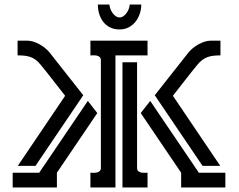

<svg xmlns="http://www.w3.org/2000/svg" viewBox="-20 -822 1047 842"><path d="M422.4 -557.6Q422.4 -566.9 417.5 -571.5Q412.6 -576.2 405.8 -577.9Q398.9 -579.6 390.9 -579.3Q382.8 -579.1 376.5 -579.1V-643.6H627V-579.1H486.3V0H376.5V-64.5Q382.8 -64.5 390.9 -64.2Q398.9 -64 405.8 -65.7Q412.6 -67.4 417.5 -72Q422.4 -76.7 422.4 -85.9ZM946.8 -643.6V-579.1Q930.2 -579.1 916.5 -577.6Q902.8 -576.2 890.6 -571.8Q878.4 -567.4 867.4 -559.3Q856.4 -551.3 845.7 -538.1Q817.9 -504.4 791.5 -470.2Q765.1 -436 738.3 -401.9L945.8 -94.7H868.2L658.7 -404.3L806.6 -591.8Q814.5 -601.6 825.7 -610.8Q836.9 -620.1 850.1 -627.4Q863.3 -634.8 877 -639.2Q890.6 -643.6 903.3 -643.6ZM100.6 -643.6Q113.3 -643.6 127 -639.2Q140.6 -634.8 153.8 -627.4Q167 -620.1 178.2 -610.8Q189.5 -601.6 197.3 -591.8L345.2 -404.3L135.7 -94.7H58.1L265.6 -401.9Q238.8 -436 212.4 -470.2Q186 -504.4 158.2 -538.1Q147.9 -550.8 137.5 -558.8Q127 -566.9 115.2 -571.3Q103.5 -575.7 90.3 -577.4Q77.1 -579.1 61.5 -579.1H57.1V-643.6ZM581.1 -85.9Q581.1 -76.7 585.9 -72Q590.8 -67.4 597.7 -65.7Q604.5 -64 612.5 -64.2Q620.6 -64.5 627 -64.5V0H517.1V-548.8H581.1ZM406.7 -326.2 229.5 -64.5V0H35.6V-64.5H151.9L365.2 -379.4ZM638.7 -379.4 852.1 -64.5H968.3V0H774.4V-64.5L597.2 -326.2ZM504.4 -692.9Q481 -692.9 463.1 -701.7Q445.3 -710.4 433.3 -725.6Q421.4 -740.7 415.3 -760.3Q409.2 -779.8 409.2 -801.8V-802.2H460Q460 -794.4 463.4 -784.7Q466.8 -774.9 472.9 -766.1Q479 -757.3 487.1 -751.5Q495.1 -745.6 504.4 -745.6Q513.7 -745.6 521.7 -751.5Q529.8 -757.3 535.9 -766.1Q542 -774.9 545.4 -784.7Q548.8 -794.4 548.8 -802.2H599.6Q599.6 -781.7 593 -762Q586.4 -742.2 574.2 -726.8Q562 -711.4 544.4 -702.1Q526.9 -692.9 504.4 -692.9Z"/></svg>

Font: Isar CAT
Style: Regular
Weight: 400
Designer: Digitized by Peter Wiegel
Foundry: CAT-Fonts, Peter Wiegel
Version: Version 1.000; ttfautohint (v1.3)